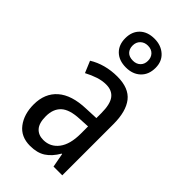

<svg xmlns="http://www.w3.org/2000/svg" viewBox="-252 -883 963 963"><g transform="rotate(45 230.0 -401.0)"><path d="M236 -546Q318 -546 354.5 -499.5Q391 -453 391 -363V0H329L315 -75H312Q287 -32 254.5 -11Q222 10 172 10Q107 10 72.5 -35.5Q38 -81 38 -150Q38 -229 89 -273.5Q140 -318 239 -321L309 -324V-359Q309 -422 288 -450Q267 -478 225 -478Q197 -478 168 -468.5Q139 -459 109 -443L83 -505Q115 -525 154 -535.5Q193 -546 236 -546ZM252 -262Q183 -259 153 -231Q123 -203 123 -151Q123 -103 143 -80.5Q163 -58 198 -58Q248 -58 278.5 -98Q309 -138 309 -213V-265ZM234 -608Q185 -608 156.5 -635.5Q128 -663 128 -710Q128 -757 156.5 -784.5Q185 -812 234 -812Q280 -812 310.5 -785Q341 -758 341 -712Q341 -664 311.5 -636Q282 -608 234 -608ZM235 -657Q259 -657 274 -671.5Q289 -686 289 -710Q289 -734 274.5 -749Q260 -764 235 -764Q211 -764 195.5 -749Q180 -734 180 -710Q180 -686 194 -671.5Q208 -657 235 -657Z"/></g></svg>

Font: Noto Sans Devanagari Condensed
Style: Regular
Weight: 400
Width: 3
Designer: Jelle Bosma - Monotype Design Team
Foundry: Monotype Imaging Inc.
Version: Version 2.004; ttfautohint (v1.8.4.7-5d5b)